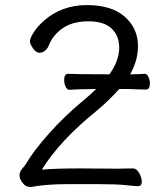

<svg xmlns="http://www.w3.org/2000/svg" viewBox="-20 -733 640 757"><path d="M493 -440Q527 -440 550 -442H551Q559 -442 565 -430Q571 -418 571 -404Q571 -380 556 -380L513 -381Q502 -382 478 -382H450Q413 -340 362 -297Q214 -177 145 -64Q195 -69 294 -69L440 -68L505 -69Q518 -69 528.5 -51Q539 -33 539 -16Q539 1 524 1Q514 1 476.5 -3Q439 -7 368 -7H245Q164 -7 103 4H98Q81 4 69 -12Q57 -28 57 -40Q57 -52 62 -60Q67 -68 73 -74.5Q79 -81 83 -88Q112 -138 174 -207.5Q236 -277 310 -338Q337 -360 359 -382L295 -381L254 -379H253Q244 -379 238.5 -391.5Q233 -404 233 -418Q233 -442 249 -442Q285 -440 403 -440H411L417 -448Q450 -498 450 -545Q450 -592 420 -620.5Q390 -649 328.5 -649Q267 -649 227.5 -622Q188 -595 171 -551Q167 -541 157.5 -533Q148 -525 135 -525Q122 -525 110 -542.5Q98 -560 98 -570.5Q98 -581 112 -604Q126 -627 154 -652Q224 -713 322 -713Q420 -713 472 -667Q524 -621 524 -552Q524 -494 493 -440Z"/></svg>

Font: ToneOZ-Pinyin-WenKai-Regular
Style: Regular
Weight: 400
Designer: Fontworks Inc.
Foundry: ToneOZ
Version: Version 0.240331